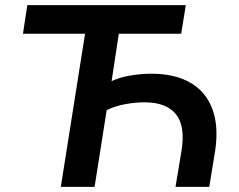

<svg xmlns="http://www.w3.org/2000/svg" viewBox="-20 -725 927 745"><path d="M216 0 310 -594H69L86 -705H701L683 -594H441L413 -410Q441 -424 483.5 -431.5Q526 -439 567 -439Q658 -439 718 -404.5Q778 -370 803.5 -303.5Q829 -237 815 -141L792 0H661L684 -138Q700 -236 662.5 -282Q625 -328 541 -328Q506 -328 467 -321Q428 -314 394 -298L347 0Z"/></svg>

Font: Nunito Sans 10pt
Style: Bold Italic
Weight: 700
Italic angle: -9°
Designer: Vernon Adams
Foundry: Vernon Adams
Version: Version 3.101;gftools[0.9.27]